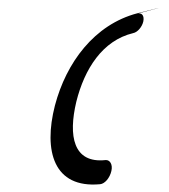

<svg xmlns="http://www.w3.org/2000/svg" viewBox="-20 -447 435 493"><path d="M333 -412C333 -412 455 -444 333 -413C222 -384 150 -286 121 -176C91 -59 118 37 237 26C369 14 237 26 237 26C249 25 262 10 266 -8C270 -25 262 -37 251 -36C168 -27 155 -98 176 -186C197 -270 243 -343 322 -362C333 -364 345 -378 348 -392C351 -407 344 -415 333 -412Z"/></svg>

Font: Hi. Perspective
Style: Perspective
Weight: 400
Designer: Mew Too, Robert Jablonski
Foundry: Cannot Into Space Fonts
Version: Version 1.996